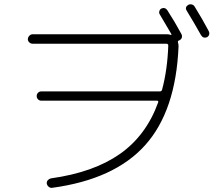

<svg xmlns="http://www.w3.org/2000/svg" viewBox="-20 -860 1040 912"><path d="M934.6 -693.4Q901.4 -752.9 867.2 -808.6Q856.4 -825.2 874 -836.9Q881.8 -840.8 890.6 -838.9Q899.4 -836.9 904.3 -829.1Q941.4 -769.5 971.7 -711.9Q975.6 -704.1 973.6 -696.3Q971.7 -688.5 963.9 -683.6Q945.3 -675.8 934.6 -693.4ZM134.8 -652.3Q126 -652.3 119.1 -658.7Q112.3 -665 112.3 -673.8Q112.3 -682.6 119.1 -689.9Q126 -697.3 134.8 -697.3H773.4Q782.2 -697.3 791 -694.3Q793 -693.4 793.9 -694.8Q794.9 -696.3 793.9 -698.2Q753.9 -766.6 739.3 -791Q734.4 -797.9 736.8 -806.6Q739.3 -815.4 746.1 -819.3Q753.9 -823.2 761.7 -821.3Q769.5 -819.3 775.4 -810.5Q809.6 -757.8 841.8 -698.2Q845.7 -690.4 843.8 -682.1Q841.8 -673.8 834 -669.9L833 -668.9Q832 -668 831.1 -668Q823.2 -666 825.2 -659.2Q828.1 -650.4 828.1 -639.6Q815.4 -333 669.4 -170.4Q523.4 -7.8 227.5 32.2Q218.8 33.2 211.4 27.3Q204.1 21.5 202.1 11.7Q201.2 2.9 207 -3.9Q212.9 -10.7 221.7 -12.7Q424.8 -41 549.8 -128.9Q674.8 -216.8 731.4 -374Q733.4 -381.8 725.6 -381.8H175.8Q167 -381.8 160.6 -388.2Q154.3 -394.5 154.3 -403.8Q154.3 -413.1 160.6 -419.4Q167 -425.8 175.8 -425.8H739.3Q748 -425.8 750 -434.6Q775.4 -529.3 779.3 -643.6Q779.3 -651.4 771.5 -652.3Z"/></svg>

Font: Rounded-X Mgen+ 1m light
Style: Regular
Weight: 200
Designer: [Source Han Sans]
Ryoko NISHIZUKA  (kana & ideographs); Paul D. Hunt (Latin, Greek & Cyrillic); Wenlong ZHANG  (bopomofo
Version: Version 1.059.20150602